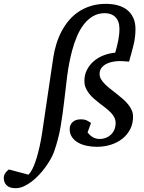

<svg xmlns="http://www.w3.org/2000/svg" viewBox="-180 -757 756 1006"><path d="M529.8 -605Q529.8 -561 519 -518.3Q508.3 -475.6 496.1 -434.1Q478 -435.5 466.8 -436.3Q455.6 -437 445.8 -437Q433.6 -437 415.8 -434.3Q397.9 -431.6 381.6 -424.3Q365.2 -417 353.5 -403.6Q341.8 -390.1 341.8 -369.1Q341.8 -355 349.4 -342Q356.9 -329.1 369.4 -316.7Q381.8 -304.2 397.7 -291.7Q413.6 -279.3 430.2 -266.1Q446.8 -253.4 462.4 -239.7Q478 -226.1 490.2 -211.4Q502.4 -196.8 509.8 -180.4Q517.1 -164.1 517.1 -146Q517.1 -108.9 502 -79.6Q486.8 -50.3 460.7 -29.8Q434.6 -9.3 400.1 1.5Q365.7 12.2 327.1 12.2Q301.3 12.2 275.9 7.1Q250.5 2 230.5 -9Q210.4 -20 197.8 -37.8Q185.1 -55.7 185.1 -81.1Q185.1 -102.1 200 -116.9Q214.8 -131.8 245.1 -131.8Q261.7 -131.8 272.5 -127Q283.2 -122.1 296.9 -112.8L278.8 -63Q294.4 -43.5 310.1 -36.1Q325.7 -28.8 342.8 -28.8Q358.4 -28.8 373.3 -34.2Q388.2 -39.6 399.9 -50.3Q411.6 -61 418.7 -76.7Q425.8 -92.3 425.8 -112.8Q425.8 -127.9 419.4 -140.9Q413.1 -153.8 401.9 -165.8Q390.6 -177.7 375.5 -189.7Q360.4 -201.7 342.8 -214.8Q327.1 -227.1 312.7 -239.5Q298.3 -252 287.1 -266.4Q275.9 -280.8 269 -297.1Q262.2 -313.5 262.2 -333Q262.2 -364.3 275.1 -390.1Q288.1 -416 310.1 -435.3Q332 -454.6 361.3 -466.3Q390.6 -478 423.8 -481Q433.1 -512.7 439.5 -544.4Q445.8 -576.2 445.8 -606.9Q445.8 -627.4 439.9 -642.8Q434.1 -658.2 423.8 -668.2Q413.6 -678.2 399.7 -683.1Q385.7 -688 369.1 -688Q335.4 -688 308.3 -672.6Q281.2 -657.2 260.5 -630.9Q239.7 -604.5 224.4 -569.1Q209 -533.7 198.2 -493.2Q180.7 -427.2 172.1 -359.6Q163.6 -292 156 -224.6Q148.4 -157.2 137 -90.6Q125.5 -23.9 102.1 41Q96.2 57.1 84.7 77.4Q73.2 97.7 58.1 118.7Q43 139.6 24.4 159.4Q5.9 179.2 -14.4 194.6Q-34.7 210 -55.9 219.5Q-77.1 229 -98.1 229Q-129.9 229 -145 214.1Q-160.2 199.2 -160.2 174.8Q-160.2 151.4 -133.8 130.9L-30.8 158.2Q-20.5 148.4 -11.7 131.3Q-2.9 114.3 4.4 93.5Q11.7 72.8 17.8 50Q23.9 27.3 28.6 6.1Q33.2 -15.1 36.1 -33.4Q39.1 -51.8 41 -63L99.1 -455.1Q104.5 -491.2 115.2 -526.1Q126 -561 142.3 -592.3Q158.7 -623.5 180.9 -649.9Q203.1 -676.3 231.9 -695.6Q260.7 -714.8 296.4 -725.8Q332 -736.8 375 -736.8Q410.2 -736.8 439 -728.5Q467.8 -720.2 487.8 -703.6Q507.8 -687 518.8 -662.4Q529.8 -637.7 529.8 -605Z"/></svg>

Font: Charis SIL Am
Style: Italic
Weight: 400
Italic angle: -11°
Foundry: SIL International
Version: Version 5.000